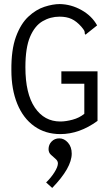

<svg xmlns="http://www.w3.org/2000/svg" viewBox="-20 -650 540 945"><path d="M277 10Q203 10 148.5 -29Q94 -68 65 -139Q36 -210 36 -304Q35 -405 58.5 -469Q82 -533 119.5 -568Q157 -603 198.5 -616.5Q240 -630 274 -630Q330 -629 381 -600.5Q432 -572 458 -525L409 -486L401 -479L397 -485Q398 -493 394.5 -499.5Q391 -506 380 -519Q357 -545 332.5 -556.5Q308 -568 273 -568Q228 -568 189.5 -545.5Q151 -523 128 -469Q105 -415 105 -319Q105 -189 151.5 -120.5Q198 -52 277 -52Q304 -52 337.5 -61Q371 -70 395 -90V-238H282V-299H460V-55Q371 10 277 10ZM237 275 207 248Q231 225 248 198Q265 171 265 154Q265 142 253.5 132Q242 122 230.5 111.5Q219 101 219 84Q219 62 234 46.5Q249 31 272 31Q296 31 314.5 52Q333 73 333 106Q333 176 237 275Z"/></svg>

Font: Ligconsolata
Style: Regular
Weight: 400
Monospace: yes
Designer: Raph Levien, Cyreal, Brenton Simpson
Foundry: Raph Levien, Cyreal, Google
Version: Version 3.001; ttfautohint (v1.8.2.53-6de2)